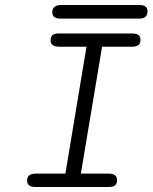

<svg xmlns="http://www.w3.org/2000/svg" viewBox="-20 -744 607 764"><path d="M87.9 -25.9Q87.9 -52.7 121.1 -53.2H240.2L324.2 -558.1H216.8Q180.7 -558.1 181.2 -584Q181.2 -610.8 211.9 -610.8H506.8Q539.1 -610.8 539.1 -585Q539.1 -558.1 505.9 -558.1H386.2L301.8 -53.2H411.1Q446.3 -53.2 445.8 -26.9Q445.8 0 415 0H119.1Q87.9 0 87.9 -25.9ZM188 -694.8Q188 -723.6 223.1 -724.1H534.2Q567.4 -724.1 566.9 -699.2Q566.9 -670.4 535.2 -669.9H219.2Q188 -670.9 188 -694.8Z"/></svg>

Font: CMU Typewriter Text
Style: LightOblique
Weight: 200
Italic angle: -9.46001°
Version: Version 0.7.0